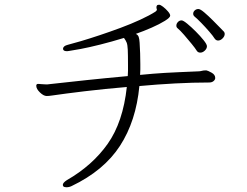

<svg xmlns="http://www.w3.org/2000/svg" viewBox="-20 -740 1040 810"><path d="M851 -443H846Q838 -443 831 -441Q824 -439 816 -439Q768 -437 734.5 -435.5Q701 -434 675.5 -432.5Q650 -431 626 -429Q602 -427 571 -424Q572 -435 572 -447Q572 -459 572 -470Q572 -514 569 -560Q568 -576 565 -584.5Q562 -593 553 -597Q587 -609 620 -623.5Q653 -638 675.5 -652Q698 -666 698 -674Q698 -681 688.5 -692Q679 -703 668 -711.5Q657 -720 651 -720Q644 -720 642 -716.5Q640 -713 640 -710Q640 -705 641 -703Q641 -702 641.5 -701.5Q642 -701 642 -700Q642 -697 640 -695Q638 -693 636 -691Q611 -675 572 -657Q533 -639 488.5 -622.5Q444 -606 400.5 -591.5Q357 -577 321.5 -566.5Q286 -556 266 -551Q246 -546 246 -534Q246 -524 263 -524Q265 -524 267 -524.5Q269 -525 271 -525Q286 -527 320.5 -533.5Q355 -540 403 -552Q451 -564 503 -580Q511 -569 514.5 -560Q518 -551 519 -530.5Q520 -510 520 -464Q520 -453 520 -441.5Q520 -430 519 -419Q430 -411 345 -402Q260 -393 189 -385Q185 -384 180.5 -384Q176 -384 173 -384Q162 -384 155 -385Q148 -386 143 -386H139Q133 -385 133 -378Q133 -365 148.5 -350Q164 -335 177 -335Q182 -335 187 -335.5Q192 -336 199 -337Q254 -345 337 -355Q420 -365 515 -373Q499 -225 434.5 -133.5Q370 -42 262 20Q245 31 245 40Q245 42 247 46Q251 50 260 50Q272 50 282 45Q418 -20 486 -124.5Q554 -229 568 -377Q643 -384 718.5 -388Q794 -392 863 -392Q874 -392 881 -398Q888 -404 888 -411Q888 -425 872.5 -433.5Q857 -442 851 -443ZM928 -597Q928 -602 925 -606Q925 -606 911 -620.5Q897 -635 878 -654Q859 -673 842 -687.5Q825 -702 817 -702Q808 -702 801.5 -696Q795 -690 795 -682Q795 -675 801 -670Q812 -661 829.5 -643Q847 -625 863 -606.5Q879 -588 885 -578Q891 -569 900 -569Q910 -569 919 -578Q928 -587 928 -597ZM853 -545Q853 -553 839 -570.5Q825 -588 806 -607Q787 -626 770 -640Q753 -654 746 -654Q737 -654 730.5 -647Q724 -640 724 -632Q724 -625 729 -621Q740 -612 756.5 -593Q773 -574 788.5 -555Q804 -536 810 -526Q815 -518 825 -518Q835 -518 844 -526.5Q853 -535 853 -545Z"/></svg>

Font: Klee One
Style: Regular
Weight: 400
Designer: Fontworks Inc.
Foundry: Fontworks Inc.
Version: Version 1.100